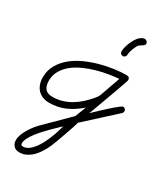

<svg xmlns="http://www.w3.org/2000/svg" viewBox="-286 -744 1048 1218"><g transform="rotate(30 238.5 -135.0)"><path d="M495.6 -204.6Q503.9 -204.6 510.3 -198.5Q516.6 -192.4 516.6 -184.1Q516.6 -173.8 509.3 -166.5L297.4 26.9Q285.6 68.4 271 108.6Q256.3 148.9 242.2 189.5Q235.4 208.5 226.6 229.5Q217.8 250.5 206.3 271.2Q194.8 292 180.7 311Q166.5 330.1 149.2 344.5Q131.8 358.9 111.8 367.4Q91.8 376 67.9 376Q41.5 376 26.4 359.6Q11.2 343.3 11.2 317.9Q11.2 298.3 19.5 276.4Q27.8 254.4 40.8 233.2Q53.7 211.9 68.8 193.1Q84 174.3 97.7 161.1L261.7 -1.5L292.5 -81.5Q245.1 -39.1 191.7 -15.1Q138.2 8.8 73.7 8.8Q46.9 8.8 25.6 -0.2Q4.4 -9.3 -10.3 -25.1Q-24.9 -41 -32.5 -63Q-40 -85 -40 -111.3Q-40 -162.1 -17.3 -202.4Q5.4 -242.7 42.7 -273.7Q80.1 -304.7 128.2 -326.4Q176.3 -348.1 226.8 -362.1Q277.3 -376 326.7 -382.6Q376 -389.2 416 -389.2Q426.8 -389.2 432.6 -382.8Q438.5 -376.5 438.5 -365.7Q438.5 -363.8 434.1 -350.8Q429.7 -337.9 422.6 -317.6Q415.5 -297.4 406.2 -271.7Q397 -246.1 387.2 -219.2Q377.4 -192.4 367.7 -166Q357.9 -139.6 350.1 -117.9Q342.3 -96.2 336.7 -81.1Q331.1 -65.9 329.1 -61.5Q334.5 -66.4 347.7 -79.1Q360.8 -91.8 377.7 -107.7Q394.5 -123.5 413.3 -140.6Q432.1 -157.7 448.7 -171.9Q465.3 -186 478 -195.3Q490.7 -204.6 495.6 -204.6ZM385.7 -345.2Q353 -342.8 312.3 -336.2Q271.5 -329.6 229 -317.6Q186.5 -305.7 146 -287.6Q105.5 -269.5 74 -244.4Q42.5 -219.2 23.2 -186.3Q3.9 -153.3 3.9 -111.3Q3.9 -76.2 20 -55.2Q36.1 -34.2 73.7 -34.2Q110.4 -34.2 142.6 -43.7Q174.8 -53.2 203.6 -69.8Q232.4 -86.4 258.1 -109.1Q283.7 -131.8 307.1 -158.7Q315.9 -168.5 323.5 -179.4Q331.1 -190.4 335.4 -203.1ZM228 93.3Q219.7 101.6 203.6 116.7Q187.5 131.8 168 151.1Q148.4 170.4 128.4 192.4Q108.4 214.4 91.8 236.3Q75.2 258.3 64.7 279.1Q54.2 299.8 54.2 316.4Q54.2 332.5 69.3 332.5Q90.8 332.5 109.9 319.1Q128.9 305.7 145.3 284.4Q161.6 263.2 175 236.6Q188.5 210 199 183.3Q209.5 156.7 216.8 132.8Q224.1 108.9 228 93.3ZM332 -481.4Q323.2 -481.4 316.7 -487.8Q310.1 -494.1 310.1 -502.9Q310.1 -513.2 313.2 -528.1Q316.4 -543 322 -558.8Q327.6 -574.7 335.7 -590.3Q343.8 -606 353.8 -618.4Q363.8 -630.9 375.5 -638.4Q387.2 -646 400.4 -646Q408.7 -646 415.5 -639.2Q422.4 -632.3 422.4 -624Q422.4 -616.7 418.5 -612.3Q414.6 -607.9 409.2 -604.5Q403.8 -601.1 397.9 -597.9Q392.1 -594.7 387.7 -590.8Q380.9 -584.5 374.8 -573.2Q368.7 -562 364 -549.6Q359.4 -537.1 356.4 -524.7Q353.5 -512.2 353.5 -502.9Q353.5 -494.1 347.2 -487.8Q340.8 -481.4 332 -481.4Z"/></g></svg>

Font: Helvetia Verbundene
Style: Regular
Weight: 400
Designer: Peter Wiegel, original typeface by Carl Albert Fahrenwaldt 1901
Foundry: Peter Wiegel
Version: Version 2.000